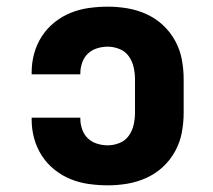

<svg xmlns="http://www.w3.org/2000/svg" viewBox="-20 -548 640 576"><path d="M303 8Q275 8 246.5 4Q218 0 192 -10.5Q166 -21 143.5 -39Q121 -57 105.5 -81Q90 -105 82.5 -132.5Q75 -160 75 -188V-195H221V-192Q221 -176 226.5 -160Q232 -144 243.5 -133Q255 -122 271 -117Q287 -112 303 -112Q321 -112 338.5 -119Q356 -126 366.5 -141Q377 -156 381 -174Q385 -192 385 -210V-310Q385 -328 381 -346Q377 -364 366.5 -379Q356 -394 338.5 -401Q321 -408 303 -408Q287 -408 271 -403Q255 -398 243.5 -387Q232 -376 226.5 -360Q221 -344 221 -328V-325H75V-332Q75 -360 82.5 -387.5Q90 -415 105.5 -439Q121 -463 143.5 -481Q166 -499 192 -509.5Q218 -520 246.5 -524Q275 -528 303 -528Q333 -528 362.5 -523Q392 -518 419.5 -505.5Q447 -493 469 -472.5Q491 -452 505.5 -425.5Q520 -399 525.5 -369.5Q531 -340 531 -310V-210Q531 -180 525.5 -150.5Q520 -121 505.5 -94.5Q491 -68 469 -47.5Q447 -27 419.5 -14.5Q392 -2 362.5 3Q333 8 303 8Z"/></svg>

Font: Iosevka Aile Heavy
Style: Regular
Weight: 900
Designer: Belleve Invis
Foundry: Belleve Invis
Version: Version 31.1.0; ttfautohint (v1.8.4)